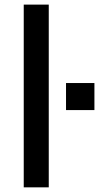

<svg xmlns="http://www.w3.org/2000/svg" viewBox="-20 -805 470 825"><path d="M82 0V-785.2H189.5V0ZM263.7 -332V-448.2H385.7V-332Z"/></svg>

Font: Gothic A1 SemiBold
Style: Regular
Weight: 600
Version: Version 2.50